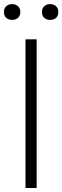

<svg xmlns="http://www.w3.org/2000/svg" viewBox="-50 -936 311 956"><path d="M77 0V-740H132.5V0ZM199.5 -837Q181.5 -837 170.2 -847.2Q159 -857.5 159 -876Q159 -894 170.2 -904.8Q181.5 -915.5 199.5 -915.5Q218 -915.5 229.2 -904.8Q240.5 -894 240.5 -876Q240.5 -857.5 229.2 -847.2Q218 -837 199.5 -837ZM10.5 -837Q-8 -837 -19.2 -847.2Q-30.5 -857.5 -30.5 -876Q-30.5 -894 -19.2 -904.8Q-8 -915.5 10.5 -915.5Q28.5 -915.5 39.8 -904.8Q51 -894 51 -876Q51 -857.5 39.8 -847.2Q28.5 -837 10.5 -837Z"/></svg>

Font: Encode Sans Condensed Light
Style: Regular
Weight: 300
Width: 3
Designer: Multiple Designers
Foundry: Impallari Type
Version: Version 3.000; ttfautohint (v1.8.3) -l 8 -r 50 -G 200 -x 14 